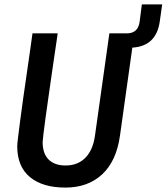

<svg xmlns="http://www.w3.org/2000/svg" viewBox="-20 -837 754 869"><path d="M276 12Q173 12 115.5 -35.5Q58 -83 58 -175Q58 -185 62 -217.5Q66 -250 72 -296.5Q78 -343 85.5 -395.5Q93 -448 100.5 -499.5Q108 -551 114 -593Q120 -635 123.5 -660.5Q127 -686 127 -686H241Q241 -686 237.5 -660.5Q234 -635 227.5 -593Q221 -551 214 -500.5Q207 -450 199.5 -398.5Q192 -347 186 -303Q180 -259 176.5 -229.5Q173 -200 173 -194Q173 -142 200 -115Q227 -88 277 -88Q332 -88 366.5 -123Q401 -158 410 -224L475 -686H588L523 -223Q507 -108 442.5 -48Q378 12 276 12ZM487 -621 496 -686H554Q605 -686 612 -739L622 -817H714L703 -739Q686 -621 565 -621Z"/></svg>

Font: Archivo Narrow SemiBold
Style: Italic
Weight: 600
Italic angle: -8°
Designer: Hector Gatti
Foundry: Omnibus-Type
Version: Version 3.002